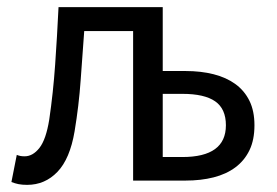

<svg xmlns="http://www.w3.org/2000/svg" viewBox="-20 -506 775 538"><path d="M56 12Q42 12 32 10Q22 8 12 4L27 -72Q32 -70 37 -69Q42 -68 49 -68Q72 -68 90.5 -91.5Q109 -115 118 -171Q129 -246 134.5 -324.5Q140 -403 144 -486H436V-307H500Q543 -307 578.5 -298Q614 -289 639.5 -270.5Q665 -252 679 -223.5Q693 -195 693 -155Q693 -114 679 -85Q665 -56 639.5 -37Q614 -18 578.5 -9Q543 0 500 0H353V-419H216Q211 -352 206 -281Q201 -210 189 -138Q176 -61 141 -24.5Q106 12 56 12ZM436 -66H491Q613 -66 613 -155Q613 -201 583 -222Q553 -243 491 -243H436Z"/></svg>

Font: SourceSansPro
Style: Book
Weight: 400
Designer: Paul D. Hunt
Foundry: Adobe Systems Incorporated
Version: Version 2.021;PS 2.000;hotconv 1.0.86;makeotf.lib2.5.63406